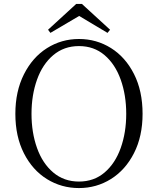

<svg xmlns="http://www.w3.org/2000/svg" viewBox="-20 -940 802 975"><path d="M58 -362Q58 -476 101.5 -562.5Q145 -649 218.5 -695.5Q292 -742 381 -742Q470 -742 543.5 -696Q617 -650 660.5 -564Q704 -478 704 -362Q704 -248 660.5 -162.5Q617 -77 543.5 -31Q470 15 381 15Q292 15 218.5 -30.5Q145 -76 101.5 -161.5Q58 -247 58 -362ZM621 -362Q621 -457 593 -535.5Q565 -614 511 -660Q457 -706 381 -706Q305 -706 250.5 -660Q196 -614 168 -535.5Q140 -457 140 -362Q140 -267 168 -188.5Q196 -110 250.5 -64Q305 -18 381 -18Q457 -18 511 -64Q565 -110 593 -188.5Q621 -267 621 -362ZM526 -773 382 -859 236 -773 224 -789 367 -920H396L539 -789Z"/></svg>

Font: GL-CurulMinamoto Light
Style: Regular
Weight: 300
Designer: Eunice (kana); Ryoko NISHIZUKA 西塚涼子 (ideographs); Frank Grießhammer (Latin, Greek & Cyrillic); Wenlong ZHANG
Foundry: Gutenberg Labo; Adobe
Version: Version 1.002